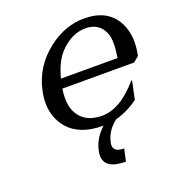

<svg xmlns="http://www.w3.org/2000/svg" viewBox="-138 -659 917 995"><g transform="rotate(-20 320.5 -161.5)"><path d="M217.3 -294.9H529.3Q536.6 -339.4 536.6 -372.1Q536.6 -405.8 528.8 -426.8Q502.4 -496.6 424.8 -496.6Q348.6 -496.6 283.2 -428.2Q240.2 -383.3 217.3 -294.9ZM341.3 9.8Q210.9 9.8 148.9 -62.5Q98.6 -121.6 98.6 -202.6Q98.6 -233.9 106 -268.6Q132.3 -393.6 236.8 -474.6Q329.6 -546.9 435.5 -546.9Q563.5 -546.9 614.3 -454.1Q640.6 -405.3 640.6 -343.3Q640.6 -308.1 632.3 -268.6L602.1 -243.7H206.5Q202.1 -215.8 202.1 -192.4Q202.1 -142.1 221.2 -108.4Q259.8 -41 352.5 -41Q454.6 -41 555.7 -160.6L560.5 -160.2L539.1 -59.6Q477.5 -15.6 415 0.5Q359.9 42 346.7 103Q344.7 111.3 344.7 118.2Q344.7 157.2 401.4 157.2L386.7 224.6Q270.5 224.6 270.5 149.4Q270.5 137.2 273.4 123.5Q287.1 58.6 341.3 9.8Z"/></g></svg>

Font: Classica
Style: Book Oblique
Weight: 400
Italic angle: -12°
Designer: Wojciech Kalinowski "wmk69" (wmk69@o2.pl)
Foundry: Wojciech Kalinowski "wmk69" (wmk69@o2.pl)
Version: Version 2.1.1; 2021-05-14